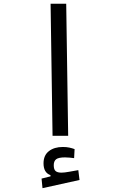

<svg xmlns="http://www.w3.org/2000/svg" viewBox="-20 -713 626 1008"><path d="M255.9 0 245.6 -693.4H327.6L337.9 0ZM203.1 274.9 198.2 224.6 245.1 212.9V206.5Q208.5 193.8 208.5 144.5Q208.5 102.5 236.6 80.6Q264.6 58.6 310.1 58.6Q329.1 58.6 343.8 61.8Q358.4 64.9 371.6 69.8L369.1 117.2Q357.4 115.7 345 114.5Q332.5 113.3 321.3 113.3Q287.6 113.3 274.9 123Q262.2 132.8 262.2 154.3Q262.2 176.8 272 185.1Q281.7 193.4 302.7 193.4Q317.9 193.4 343.3 188.7Q368.7 184.1 391.1 180.2L397.5 231.9Z"/></svg>

Font: Cascadia Mono SemiLight
Style: Regular
Weight: 350
Monospace: yes
Designer: Aaron Bell
Foundry: Saja Typeworks
Version: Version 2404.023; ttfautohint (v1.8.4)